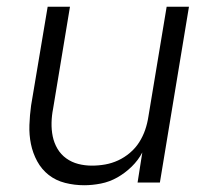

<svg xmlns="http://www.w3.org/2000/svg" viewBox="-20 -540 640 568"><path d="M229 8Q200 8 172.5 1Q145 -6 124 -22.5Q103 -39 90 -63Q77 -87 71.5 -114Q66 -141 67 -170Q68 -199 72 -228L121 -520H187L137 -218Q133 -198 132.5 -177Q132 -156 136 -136.5Q140 -117 150 -100Q160 -83 176 -71.5Q192 -60 211.5 -55Q231 -50 252 -50Q272 -50 291.5 -53.5Q311 -57 329.5 -65.5Q348 -74 364.5 -88Q381 -102 392 -119.5Q403 -137 409.5 -156Q416 -175 419 -195L473 -520H539L453 0H387L401 -89Q389 -66 369.5 -47Q350 -28 327 -15Q304 -2 278.5 3Q253 8 229 8Z"/></svg>

Font: Iosevka Aile Light
Style: Italic
Weight: 300
Italic angle: -9°
Designer: Belleve Invis
Foundry: Belleve Invis
Version: Version 31.1.0; ttfautohint (v1.8.4)